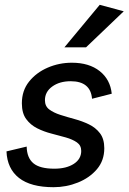

<svg xmlns="http://www.w3.org/2000/svg" viewBox="-20 -770 535 799"><path d="M203 9Q108 9 59 -29.5Q10 -68 7 -140L91 -160Q92 -113 119 -90.5Q146 -68 206 -68Q256 -68 287 -88Q318 -108 318 -142Q318 -165 300 -177.5Q282 -190 254 -198Q226 -206 194.5 -214Q163 -222 135 -236Q107 -250 89 -274.5Q71 -299 71 -340Q71 -393 101 -430.5Q131 -468 178.5 -488.5Q226 -509 279 -509Q351 -509 395 -474Q439 -439 445 -380L363 -359Q357 -432 274 -432Q228 -432 197.5 -410Q167 -388 167 -353Q167 -328 185 -314.5Q203 -301 231 -292Q259 -283 290.5 -274.5Q322 -266 350 -252.5Q378 -239 396 -215.5Q414 -192 414 -153Q414 -102 383.5 -66Q353 -30 304.5 -10.5Q256 9 203 9ZM248 -573 395 -750 495 -723 338 -573Z"/></svg>

Font: Livvic Medium
Style: Italic
Weight: 500
Italic angle: -10°
Designer: Jacques Le Bailly, Baron von Fonthausen
Version: Version 1.001; ttfautohint (v1.8.2)